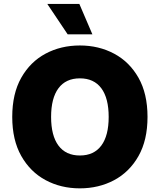

<svg xmlns="http://www.w3.org/2000/svg" viewBox="-20 -975 835 1004"><path d="M751.4 -363.6Q751.4 -242.2 704.2 -158.9Q657 -75.6 576.7 -32.8Q496.4 9.9 397.7 9.9Q298.3 9.9 218.2 -33.2Q138.1 -76.3 91.1 -159.6Q44 -242.9 44 -363.6Q44 -485.1 91.1 -568.4Q138.1 -651.6 218.2 -694.4Q298.3 -737.2 397.7 -737.2Q496.4 -737.2 576.7 -694.4Q657 -651.6 704.2 -568.4Q751.4 -485.1 751.4 -363.6ZM548.3 -363.6Q548.3 -461.6 509.8 -513.5Q471.2 -565.3 397.7 -565.3Q324.2 -565.3 285.7 -513.5Q247.2 -461.6 247.2 -363.6Q247.2 -265.6 285.7 -213.8Q324.2 -161.9 397.7 -161.9Q471.2 -161.9 509.8 -213.8Q548.3 -265.6 548.3 -363.6ZM463.1 -795.5H333.8L227.3 -954.5H394.9Z"/></svg>

Font: Inter UI Black
Style: Regular
Weight: 900
Designer: Rasmus Andersson
Foundry: rsms
Version: 3.2;8d6f07862